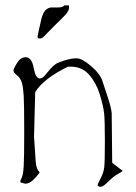

<svg xmlns="http://www.w3.org/2000/svg" viewBox="-20 -649 508 716"><path d="M141.6 -510.7Q135.7 -505.4 127.9 -505.4Q120.1 -505.4 120.1 -512.2Q122.1 -526.9 131.8 -566.9Q137.7 -598.6 149.4 -610.8Q160.2 -621.1 172.4 -621.3Q184.6 -621.6 190.4 -621.1Q196.3 -620.6 198.2 -621.1Q200.2 -621.6 204.1 -621.8Q208 -622.1 210 -622.8Q211.9 -623.5 214.8 -624.8Q217.8 -626 219.7 -628.9H237.3V-618.7Q237.3 -605.5 210.4 -579.8Q183.6 -554.2 141.6 -510.7ZM111.3 -305.7Q108.4 -182.6 106.9 -138.7L113.3 -44.9Q115.2 -19 127.9 -5.9Q123 2 106.9 19Q90.8 36.1 74.2 36.1L56.6 31.2Q55.7 29.3 55.7 26.9Q55.7 24.4 61 13.7Q66.4 2.9 68.4 -28.8Q70.3 -60.5 70.3 -159.2Q70.3 -257.8 68.4 -291Q66.4 -324.2 61.5 -340.8Q56.6 -357.4 43.5 -368.2Q30.3 -378.9 30.3 -385.7Q30.3 -392.6 43.5 -414.1Q56.6 -435.5 75.7 -435.5Q95.7 -435.5 103.5 -405.3Q104.5 -401.4 106.9 -390.1Q109.4 -378.9 111.3 -373Q113.3 -367.2 118.2 -361.8Q123 -356.4 128.4 -356.4Q133.8 -356.4 137.7 -358.9Q141.6 -361.3 144 -363.8Q146.5 -366.2 151.4 -372.6Q156.2 -378.9 167 -391.1Q177.7 -403.3 187 -409.7Q196.3 -416 221.2 -423.8Q246.1 -431.6 265.6 -431.6Q285.2 -431.6 318.8 -403.3Q352.5 -375 361.8 -347.2Q371.1 -319.3 382.8 -283.7Q394.5 -248 396.5 -227.5L398.4 -42L437.5 -11.7Q433.6 -7.8 418.5 0.5Q403.3 8.8 384.3 27.8Q365.2 46.9 356.9 47.4Q348.6 47.9 345.7 43.9H344.7Q343.8 43 344.7 38.6Q345.7 34.2 356 14.6Q366.2 -4.9 368.7 -24.9Q371.1 -44.9 371.1 -123Q371.1 -201.2 368.2 -227.5Q365.2 -253.9 352.1 -296.9Q338.9 -339.8 312.5 -370.1Q286.1 -400.4 244.1 -400.4H233.4Q143.1 -356.4 111.3 -305.7Z"/></svg>

Font: Drukaatie burti
Style: Thin
Weight: 100
Version: Version 0.14